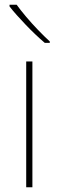

<svg xmlns="http://www.w3.org/2000/svg" viewBox="-20 -786 247 806"><path d="M116 0H90V-528H116ZM50 -766Q65 -745 89 -716.5Q113 -688 140 -660Q167 -632 189 -612V-606H168Q148 -623 127.5 -642.5Q107 -662 87.5 -682.5Q68 -703 50.5 -722.5Q33 -742 20 -759V-766Z"/></svg>

Font: Noto Sans Symbols Thin
Style: Regular
Weight: 250
Version: Version 2.002